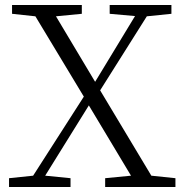

<svg xmlns="http://www.w3.org/2000/svg" viewBox="-20 -745 734 765"><path d="M28 -690 121 -680 314 -360 112 -45 16 -35V0H261V-35L160 -45L334 -325L502 -45L399 -35V0H679V-35L583 -45L379 -385L565 -680L663 -690V-725H417V-690L518 -681L359 -419L203 -680L306 -690V-725H28Z"/></svg>

Font: Kiri Minchoo Light
Style: Regular
Weight: 300
Designer: Ryoko NISHIZUKA 西塚涼子 (kana & ideographs); Frank Grießhammer (Latin, Greek & Cyrillic);
akenotsuki.com/eyeben/fonts/ (U+
Foundry: Adobe
akenotsuki.com/eyeben/fonts/
Version: Version 4.002;hotconv 1.0.119;makeotfexe 2.5.65604